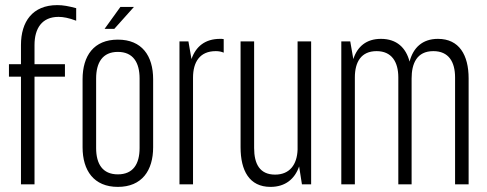

<svg xmlns="http://www.w3.org/2000/svg" viewBox="-20 -721 1904 751"><path d="M62 -545V-470H15V-421H62V0H115V-421H234V-470H115V-545C115 -610 144 -655 209 -655C227 -655 249 -651 278 -640V-689C248 -697 227 -701 204 -701C107 -701 62 -636 62 -545Z M451 -694 389 -608H427L504 -694ZM441 -566C347 -566 303 -503 303 -411V-145C303 -54 347 10 441 10C535 10 579 -54 579 -145V-411C579 -503 535 -566 441 -566ZM526 -142C526 -80 501 -39 441 -39C381 -39 356 -80 356 -142V-414C356 -476 381 -518 441 -518C501 -518 526 -476 526 -414Z M841 -569C782 -569 746 -539 729 -490L717 -559H682V0H735V-417C735 -479 762 -521 824 -521C836 -521 846 -519 855 -515V-568C850 -569 846 -569 841 -569Z M1197 0V-559H1144V-136C1142 -77 1113 -38 1056 -38C996 -38 974 -80 974 -142V-559H921V-145C921 -54 955 10 1038 10C1096 10 1133 -21 1150 -70L1161 0Z M1368 -418C1368 -479 1393 -521 1453 -521C1512 -521 1538 -479 1538 -418V0H1590V-414C1590 -472 1610 -521 1675 -521C1735 -521 1760 -479 1760 -418V0H1813V-414C1813 -506 1776 -569 1693 -569C1632 -569 1596 -534 1582 -480C1568 -534 1532 -569 1470 -569C1413 -569 1378 -539 1362 -490L1350 -559H1315V0H1368Z"/></svg>

Font: Modon Arabic
Style: Regular
Weight: 400
Designer: Ahmedzaza
Foundry: Ahmedzaza
Version: Version 2.010